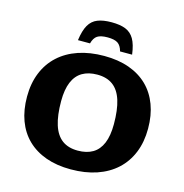

<svg xmlns="http://www.w3.org/2000/svg" viewBox="-132 -1051 1135 1185"><g transform="rotate(15 436.0 -459.0)"><path d="M446.5 -717Q536 -717 605.8 -692Q675.5 -667 723.8 -619.8Q772 -572.5 797.2 -505.2Q822.5 -438 822.5 -353Q822.5 -267.5 795 -199.8Q767.5 -132 715.8 -84.5Q664 -37 590.8 -12Q517.5 13 425.5 13Q336 13 266.2 -12Q196.5 -37 148 -84.2Q99.5 -131.5 74.5 -199Q49.5 -266.5 49.5 -351.5Q49.5 -436.5 77 -504.2Q104.5 -572 156.2 -619.5Q208 -667 281.2 -692Q354.5 -717 446.5 -717ZM437.5 -110Q494.5 -110 533 -132.8Q571.5 -155.5 591.5 -203.2Q611.5 -251 611.5 -325Q611.5 -416.5 592.8 -476.2Q574 -536 534.8 -565.2Q495.5 -594.5 434.5 -594.5Q378 -594.5 339 -571.5Q300 -548.5 280 -500.8Q260 -453 260 -379Q260 -288 279 -228.2Q298 -168.5 337.2 -139.2Q376.5 -110 437.5 -110ZM436 -833Q392 -833 370.8 -819Q349.5 -805 340 -769H263Q271.5 -832 291.5 -866.8Q311.5 -901.5 346.8 -915.5Q382 -929.5 436 -929.5Q490.5 -929.5 525.5 -915.5Q560.5 -901.5 580.8 -866.8Q601 -832 609 -769H532Q522.5 -805 501.2 -819Q480 -833 436 -833Z"/></g></svg>

Font: Newsreader 7pt
Style: Bold
Weight: 700
Designer: Hugues Gentile
Foundry: Production Type
Version: Version 1.003